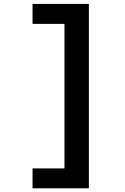

<svg xmlns="http://www.w3.org/2000/svg" viewBox="-20 -862 655 1005"><path d="M445.1 -841.5V123.6H150.3V19.5H317.4V-736.9H150.3V-841.5Z"/></svg>

Font: Fira Code SemiBold
Style: Regular
Weight: 600
Designer: Carrois Corporate, Edenspiekermann AG, Nikita Prokopov
Foundry: Carrois Corporate, Edenspiekermann AG, Nikita Prokopov
Version: Version 6.002